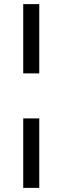

<svg xmlns="http://www.w3.org/2000/svg" viewBox="-20 -732 304 934"><path d="M93 -375V-712H171V-375ZM93 182V-156H171V182Z"/></svg>

Font: Muli
Style: Regular
Weight: 400
Designer: Vernon Adams
Foundry: Vernon Adams
Version: Version 2.000